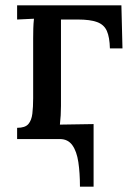

<svg xmlns="http://www.w3.org/2000/svg" viewBox="-20 -520 497 718"><path d="M279 178Q279 127 273 86.5Q267 46 250.5 23Q234 0 204 0H44V-42Q74 -42 86 -56Q98 -70 101 -95Q104 -120 104 -153V-376Q104 -394 104.5 -413Q105 -432 107 -450L44 -447V-500H434L438 -339H391Q390 -381 379.5 -404.5Q369 -428 343 -437.5Q317 -447 271 -447H208V-124Q208 -107 207 -89Q206 -71 204 -54L330 -56V178Z"/></svg>

Font: Lora Medium
Style: Regular
Weight: 500
Designer: Olga Karpushina, Alexei Vanyashin (Cyrillic)
Foundry: Cyreal
Version: Version 3.004